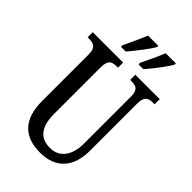

<svg xmlns="http://www.w3.org/2000/svg" viewBox="-275 -1028 1135 1135"><g transform="rotate(45 292.0 -460.5)"><path d="M338 -784V-771H378C416 -813 471 -886 490 -921V-931H405C387 -886 363 -835 338 -784ZM191 -784V-771H231C267 -813 324 -886 343 -921V-931H257C240 -886 215 -835 191 -784ZM295 10C430 10 496 -74 496 -207V-600C496 -662 522 -671 558 -671H572V-714H368V-671H380C417 -671 441 -662 441 -604V-209C441 -117 398 -51 317 -51C242 -51 192 -94 192 -210V-600C192 -662 217 -671 254 -671H266V-714H12V-671H26C61 -671 88 -662 88 -604V-216C88 -53 169 10 295 10Z"/></g></svg>

Font: Noto Serif Georgian ExtraCondensed Medium
Style: Regular
Weight: 500
Width: 2
Designer: Monotype Design Team, Akaki Razmadze
Foundry: Google LLC
Version: Version 2.003